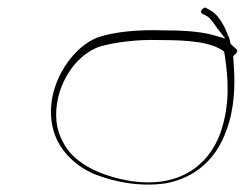

<svg xmlns="http://www.w3.org/2000/svg" viewBox="-20 -548 654 513"><path d="M144 -355C106 -284 111 -216 134 -171C152 -135 188 -100 237 -81C284 -63 351 -48 422 -58C500 -72 558 -122 585 -200C607 -258 608 -322 605 -368L603 -398C608 -402 618 -411 612 -416L596 -431C594 -438 594 -447 589 -453C581 -478 563 -508 546 -518L532 -526C529 -529 526 -528 521 -524C510 -513 524 -510 531 -506C543 -500 552 -484 561 -472L582 -445L547 -455C513 -464 468 -467 413 -467C348 -469 289 -463 247 -450C206 -437 167 -398 144 -355ZM131 -223C122 -306 174 -400 248 -424C287 -435 347 -443 405 -441C484 -441 546 -436 579 -410L581 -397C589 -342 596 -271 569 -193C536 -102 455 -46 331 -64C239 -79 172 -117 147 -171C139 -186 133 -204 131 -223ZM405 -441Z"/></svg>

Font: Stray Cat
Style: ExLtExtObl
Weight: 200
Version: Version 1.0